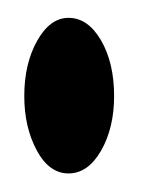

<svg xmlns="http://www.w3.org/2000/svg" viewBox="-20 -589 158 212"><path d="M55.7 -397.5Q34.2 -397.5 20.5 -423.1Q6.8 -448.7 6.8 -482.9Q6.8 -518.6 21 -543.9Q35.2 -569.3 55.7 -569.3Q77.1 -569.3 91.6 -544.4Q106 -519.5 106 -482.9Q106 -447.8 91.6 -422.6Q77.1 -397.5 55.7 -397.5Z"/></svg>

Font: Scarab Serif
Style: Condensed
Weight: 400
Designer: John Roberts
Foundry: Scarab
Version: 1.0